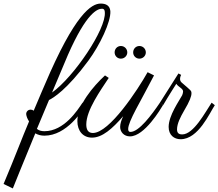

<svg xmlns="http://www.w3.org/2000/svg" viewBox="-202 -758 1225 1077"><path d="M73 -197C96 -208 173 -254 294 -418C358 -505 421 -636 417 -696C414 -727 392 -738 363 -738C311 -738 218 -681 48 -280C48 -280 26 -230 -13 -137C-18 -141 -24 -143 -30 -143C-45 -143 -56 -131 -55 -117C-54 -107 -49 -92 -39 -77C-79 17 -116 118 -182 274L-130 299C-129 296 -69 147 -4 -10C12 -1 29 3 47 3C172 3 260 -135 288 -182H261C233 -140 158 -22 47 -22C30 -22 16 -26 5 -35ZM386 -689C394 -595 212 -326 90 -239C126 -323 157 -399 179 -450C284 -689 346 -709 370 -709C382 -709 386 -700 386 -689Z M489 -106C478 -83 472 -63 472 -46C472 -18 493 7 527 7C609 7 700 -148 712 -168L695 -182C649 -114 577 -17 529 -18C521 -18 517 -24 517 -34C517 -78 586 -187 662 -335L626 -353C571 -255 412 -12 319 -12C290 -12 282 -34 282 -60C282 -140 362 -251 408 -321L387 -335C320 -273 232 -169 232 -79C232 -22 265 14 314 14C372 14 428 -36 489 -106ZM616 -464C616 -484 600 -500 580 -500C560 -500 545 -484 545 -464C545 -445 560 -429 580 -429C600 -429 616 -445 616 -464ZM512 -464C512 -484 496 -500 476 -500C456 -500 441 -484 441 -464C441 -445 456 -429 476 -429C496 -429 512 -445 512 -464Z M985 -182C949 -128 884 -4 820 -4C807 -4 791 -7 791 -32C791 -65 811 -103 830 -136C863 -191 872 -219 872 -234C872 -250 870 -249 817 -295C810 -301 808 -309 808 -315C808 -325 812 -334 814 -338L799 -346L695 -182L713 -168C745 -223 787 -288 787 -288C799 -269 825 -262 825 -245C825 -239 823 -232 820 -224C803 -192 744 -110 744 -46C744 0 775 23 811 23C911 23 974 -125 1003 -168Z"/></svg>

Font: Parisienne
Style: Regular
Weight: 400
Designer: Astigmatic (AOETI)
Foundry: Astigmatic (AOETI)
Version: Version 1.000